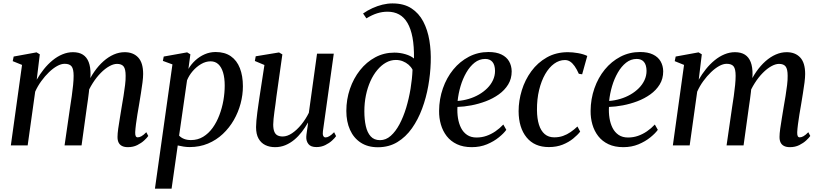

<svg xmlns="http://www.w3.org/2000/svg" viewBox="-20 -851 4801 1124"><path d="M213 -533 195 -384.5Q213.5 -417 237 -446.2Q260.5 -475.5 288 -498Q315.5 -520.5 345.8 -533Q376 -545.5 407 -545.5Q442.5 -545.5 465.2 -531Q488 -516.5 499.2 -487.5Q510.5 -458.5 510 -414Q510 -407.5 509 -397.2Q508 -387 506.5 -374.5Q505 -362 503 -348.5L489.5 -354.5Q508 -397 532.5 -432Q557 -467 585.8 -492.5Q614.5 -518 646 -531.8Q677.5 -545.5 710 -545.5Q760 -545.5 789 -514.5Q818 -483.5 818 -418Q818 -398 814.2 -368.2Q810.5 -338.5 805 -305.2Q799.5 -272 794.5 -240.5Q789.5 -212 784.5 -181.8Q779.5 -151.5 776 -124.2Q772.5 -97 771.5 -77.5Q771 -61.5 774.5 -54.2Q778 -47 786.5 -47Q796.5 -47 808.5 -53.8Q820.5 -60.5 836.5 -77L848 -55Q840.5 -44 824 -28.8Q807.5 -13.5 783.5 -1.5Q759.5 10.5 728.5 10.5Q708 10.5 694.2 3.5Q680.5 -3.5 674 -17.2Q667.5 -31 668 -51Q668 -68.5 672 -97.5Q676 -126.5 681.8 -160.2Q687.5 -194 692.5 -226Q698 -256.5 703.2 -289.5Q708.5 -322.5 712.2 -353.2Q716 -384 715.5 -407.5Q715.5 -446.5 703.8 -461.8Q692 -477 665 -477Q644.5 -477 619.8 -463.2Q595 -449.5 570 -424.2Q545 -399 523 -364.5Q501 -330 485 -289L504.5 -353.5Q503 -334 500.5 -312.2Q498 -290.5 495 -269Q492 -247.5 489 -227.5L457.5 0H358L390.5 -224.5Q395.5 -255.5 400.2 -289Q405 -322.5 408 -353.2Q411 -384 411 -407Q411 -447 399.2 -462.2Q387.5 -477.5 358.5 -477.5Q338 -477.5 314.5 -464.5Q291 -451.5 267 -428.5Q243 -405.5 221.8 -376.2Q200.5 -347 186 -314.5L142 0H43.5L109 -471L54.5 -493L60 -520L194 -544.5Z M887 253.5 989.5 -474 933.5 -494.5 938.5 -520 1075.5 -544.5 1094.5 -533 1083 -447.5Q1099 -475 1123.5 -497.5Q1148 -520 1178.2 -533.2Q1208.5 -546.5 1242.5 -546.5Q1295.5 -546.5 1331 -522Q1366.5 -497.5 1384.2 -452.2Q1402 -407 1402 -346Q1402 -295.5 1388.5 -244.8Q1375 -194 1348.8 -148.2Q1322.5 -102.5 1284.5 -66.8Q1246.5 -31 1197.5 -10.5Q1148.5 10 1090 10Q1072.5 10 1054.8 7.2Q1037 4.5 1020.5 0.5L984.5 253.5ZM1028.5 -57Q1040.5 -44.5 1057.8 -37.8Q1075 -31 1098 -31Q1137.5 -31 1169.2 -50.2Q1201 -69.5 1224.8 -102.5Q1248.5 -135.5 1264.2 -177Q1280 -218.5 1287.8 -263Q1295.5 -307.5 1295.5 -350Q1295.5 -394.5 1286 -426.2Q1276.5 -458 1258.2 -475Q1240 -492 1213 -492Q1184.5 -492 1157.2 -476Q1130 -460 1108.2 -434.8Q1086.5 -409.5 1075 -381Z M1590.5 10.5Q1558 10.5 1533 -1.8Q1508 -14 1493.5 -39.8Q1479 -65.5 1479 -107Q1479 -122 1481 -145Q1483 -168 1486.5 -194Q1490 -220 1493.5 -244Q1497 -268 1499.5 -285L1528 -470.5L1472 -494L1477 -521.5L1613.5 -544L1633 -532.5L1598 -284Q1596 -264.5 1592.8 -242.2Q1589.5 -220 1586.5 -197.5Q1583.5 -175 1581.5 -155.5Q1579.5 -136 1579.5 -122.5Q1579.5 -96 1585.8 -80.5Q1592 -65 1604.5 -58.5Q1617 -52 1635 -52Q1661.5 -52 1689.8 -71Q1718 -90 1743.8 -121.5Q1769.5 -153 1788 -190.5L1836 -537H1934L1870.5 -83.5Q1868 -65.5 1872.2 -56Q1876.5 -46.5 1886 -46.5Q1896 -46.5 1908.2 -53.8Q1920.5 -61 1936 -77L1947.5 -54Q1940.5 -43.5 1924 -28.2Q1907.5 -13 1884 -1.5Q1860.5 10 1832.5 10Q1799.5 10 1785.8 -7.5Q1772 -25 1773 -50Q1773 -53 1774 -62.5Q1775 -72 1777 -84.5Q1779 -97 1780.8 -109.8Q1782.5 -122.5 1783.5 -132L1782.5 -132.5Q1766.5 -104.5 1746.8 -78.8Q1727 -53 1703 -33Q1679 -13 1650.8 -1.2Q1622.5 10.5 1590.5 10.5Z M2192 11Q2133 11 2091.8 -16Q2050.5 -43 2029 -91Q2007.5 -139 2007.5 -201.5Q2007.5 -269 2028.5 -330.5Q2049.5 -392 2087.5 -440Q2125.5 -488 2176.8 -515.5Q2228 -543 2288.5 -543Q2322 -543 2353.8 -533.5Q2385.5 -524 2403.5 -508.5Q2404.5 -580 2394.8 -631.8Q2385 -683.5 2365.2 -717Q2345.5 -750.5 2316.2 -766.5Q2287 -782.5 2248.5 -782.5Q2218 -782.5 2188.2 -773.2Q2158.5 -764 2125 -743.5L2105.5 -772Q2131 -790 2160.2 -803.2Q2189.5 -816.5 2219.2 -823.8Q2249 -831 2277.5 -831Q2344 -831 2388 -802.5Q2432 -774 2457.8 -725Q2483.5 -676 2493.8 -613.8Q2504 -551.5 2501.5 -484.5Q2499.5 -418 2487.2 -348.5Q2475 -279 2451.2 -215Q2427.5 -151 2391.5 -100Q2355.5 -49 2306 -19Q2256.5 11 2192 11ZM2205 -30.5Q2239 -30.5 2267.5 -55.8Q2296 -81 2318.8 -123.8Q2341.5 -166.5 2357.8 -220.2Q2374 -274 2383.5 -331.8Q2393 -389.5 2395 -443Q2386.5 -459.5 2371.8 -472.2Q2357 -485 2338 -492.5Q2319 -500 2297.5 -500Q2267 -500 2239.5 -484.5Q2212 -469 2188.8 -441.2Q2165.5 -413.5 2148.5 -375.8Q2131.5 -338 2122.2 -293.2Q2113 -248.5 2113 -199.5Q2113 -151.5 2121.5 -113.2Q2130 -75 2150 -52.8Q2170 -30.5 2205 -30.5Z M2944 -91Q2929.5 -70.5 2900.2 -46.8Q2871 -23 2830.8 -6.2Q2790.5 10.5 2742 10.5Q2691.5 10.5 2655 -6.8Q2618.5 -24 2595.2 -54Q2572 -84 2561 -122.2Q2550 -160.5 2550.5 -202Q2551 -271.5 2572.8 -333.8Q2594.5 -396 2633.5 -443.8Q2672.5 -491.5 2725.2 -519Q2778 -546.5 2840 -546.5Q2885.5 -546.5 2915.5 -532Q2945.5 -517.5 2960.2 -492Q2975 -466.5 2975.5 -433.5Q2975.5 -390 2955 -356.5Q2934.5 -323 2900.2 -298.5Q2866 -274 2824.2 -258.2Q2782.5 -242.5 2739 -234.2Q2695.5 -226 2658 -225Q2656 -192 2661 -160Q2666 -128 2679 -102.2Q2692 -76.5 2714.5 -61.2Q2737 -46 2769.5 -46Q2800 -46 2827.5 -55.5Q2855 -65 2880 -82Q2905 -99 2926.5 -122ZM2820.5 -506Q2786 -506 2758.2 -484Q2730.5 -462 2709.8 -426Q2689 -390 2676.2 -346.8Q2663.5 -303.5 2659 -260Q2692 -262.5 2724 -272Q2756 -281.5 2783.8 -297.5Q2811.5 -313.5 2832.8 -334.8Q2854 -356 2866 -381.8Q2878 -407.5 2878 -436.5Q2877.5 -471 2862.8 -488.5Q2848 -506 2820.5 -506Z M3193 10Q3109 10 3062.8 -46.5Q3016.5 -103 3016 -200Q3016 -261.5 3034.8 -322.5Q3053.5 -383.5 3090.5 -434Q3127.5 -484.5 3181.5 -515Q3235.5 -545.5 3305 -545.5Q3332 -545.5 3363.8 -540Q3395.5 -534.5 3418 -523.5L3388 -416L3368.5 -419Q3356.5 -446 3343.8 -464Q3331 -482 3317.2 -490.8Q3303.5 -499.5 3287 -499.5Q3253.5 -499.5 3223.8 -477.8Q3194 -456 3171.5 -416.8Q3149 -377.5 3136 -324Q3123 -270.5 3123.5 -206.5Q3124 -156.5 3135.2 -120.8Q3146.5 -85 3168.8 -66Q3191 -47 3224.5 -47Q3252.5 -47 3276 -55.2Q3299.5 -63.5 3320.2 -77.8Q3341 -92 3360.5 -110.5L3376.5 -80.5Q3361.5 -61 3335.5 -39.8Q3309.5 -18.5 3273.8 -4.2Q3238 10 3193 10Z M3831 -91Q3816.5 -70.5 3787.2 -46.8Q3758 -23 3717.8 -6.2Q3677.5 10.5 3629 10.5Q3578.5 10.5 3542 -6.8Q3505.5 -24 3482.2 -54Q3459 -84 3448 -122.2Q3437 -160.5 3437.5 -202Q3438 -271.5 3459.8 -333.8Q3481.5 -396 3520.5 -443.8Q3559.5 -491.5 3612.2 -519Q3665 -546.5 3727 -546.5Q3772.5 -546.5 3802.5 -532Q3832.5 -517.5 3847.2 -492Q3862 -466.5 3862.5 -433.5Q3862.5 -390 3842 -356.5Q3821.5 -323 3787.2 -298.5Q3753 -274 3711.2 -258.2Q3669.5 -242.5 3626 -234.2Q3582.5 -226 3545 -225Q3543 -192 3548 -160Q3553 -128 3566 -102.2Q3579 -76.5 3601.5 -61.2Q3624 -46 3656.5 -46Q3687 -46 3714.5 -55.5Q3742 -65 3767 -82Q3792 -99 3813.5 -122ZM3707.5 -506Q3673 -506 3645.2 -484Q3617.5 -462 3596.8 -426Q3576 -390 3563.2 -346.8Q3550.5 -303.5 3546 -260Q3579 -262.5 3611 -272Q3643 -281.5 3670.8 -297.5Q3698.5 -313.5 3719.8 -334.8Q3741 -356 3753 -381.8Q3765 -407.5 3765 -436.5Q3764.5 -471 3749.8 -488.5Q3735 -506 3707.5 -506Z M4088.5 -533 4070.5 -384.5Q4089 -417 4112.5 -446.2Q4136 -475.5 4163.5 -498Q4191 -520.5 4221.2 -533Q4251.5 -545.5 4282.5 -545.5Q4318 -545.5 4340.8 -531Q4363.5 -516.5 4374.8 -487.5Q4386 -458.5 4385.5 -414Q4385.5 -407.5 4384.5 -397.2Q4383.5 -387 4382 -374.5Q4380.5 -362 4378.5 -348.5L4365 -354.5Q4383.5 -397 4408 -432Q4432.5 -467 4461.2 -492.5Q4490 -518 4521.5 -531.8Q4553 -545.5 4585.5 -545.5Q4635.5 -545.5 4664.5 -514.5Q4693.5 -483.5 4693.5 -418Q4693.5 -398 4689.8 -368.2Q4686 -338.5 4680.5 -305.2Q4675 -272 4670 -240.5Q4665 -212 4660 -181.8Q4655 -151.5 4651.5 -124.2Q4648 -97 4647 -77.5Q4646.5 -61.5 4650 -54.2Q4653.5 -47 4662 -47Q4672 -47 4684 -53.8Q4696 -60.5 4712 -77L4723.5 -55Q4716 -44 4699.5 -28.8Q4683 -13.5 4659 -1.5Q4635 10.5 4604 10.5Q4583.5 10.5 4569.8 3.5Q4556 -3.5 4549.5 -17.2Q4543 -31 4543.5 -51Q4543.5 -68.5 4547.5 -97.5Q4551.5 -126.5 4557.2 -160.2Q4563 -194 4568 -226Q4573.5 -256.5 4578.8 -289.5Q4584 -322.5 4587.8 -353.2Q4591.5 -384 4591 -407.5Q4591 -446.5 4579.2 -461.8Q4567.5 -477 4540.5 -477Q4520 -477 4495.2 -463.2Q4470.5 -449.5 4445.5 -424.2Q4420.5 -399 4398.5 -364.5Q4376.5 -330 4360.5 -289L4380 -353.5Q4378.5 -334 4376 -312.2Q4373.5 -290.5 4370.5 -269Q4367.5 -247.5 4364.5 -227.5L4333 0H4233.5L4266 -224.5Q4271 -255.5 4275.8 -289Q4280.5 -322.5 4283.5 -353.2Q4286.5 -384 4286.5 -407Q4286.5 -447 4274.8 -462.2Q4263 -477.5 4234 -477.5Q4213.5 -477.5 4190 -464.5Q4166.5 -451.5 4142.5 -428.5Q4118.5 -405.5 4097.2 -376.2Q4076 -347 4061.5 -314.5L4017.5 0H3919L3984.5 -471L3930 -493L3935.5 -520L4069.5 -544.5Z"/></svg>

Font: Merriweather 72pt
Style: Italic
Weight: 400
Italic angle: -7.8°
Version: Version 2.101